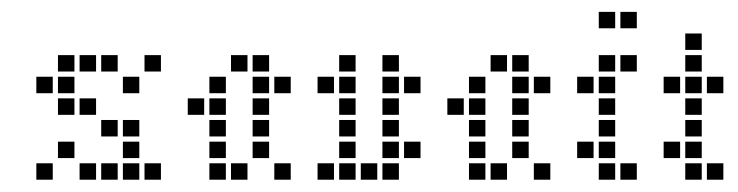

<svg xmlns="http://www.w3.org/2000/svg" viewBox="-20 -301 1219 317"><path d="M182.9 -67.1V-40H210V-67.1ZM147.1 -31.4V-4.3H174.3V-31.4ZM111.4 -31.4V-4.3H138.6V-31.4ZM75.7 -67.1V-40H102.9V-67.1ZM182.9 -31.4V-4.3H210V-31.4ZM218.6 -31.4V-4.3H245.7V-31.4ZM75.7 -138.6V-111.4H102.9V-138.6ZM111.4 -210V-182.9H138.6V-210ZM147.1 -210V-182.9H174.3V-210ZM182.9 -174.3V-147.1H210V-174.3ZM182.9 -102.9V-75.7H210V-102.9ZM147.1 -102.9V-75.7H174.3V-102.9ZM218.6 -210V-182.9H245.7V-210ZM75.7 -210V-182.9H102.9V-210ZM75.7 -174.3V-147.1H102.9V-174.3ZM40 -31.4V-4.3H67.1V-31.4ZM40 -174.3V-147.1H67.1V-174.3ZM111.4 -138.6V-111.4H138.6V-138.6Z M325.7 -31.4V-4.3H352.9V-31.4ZM325.7 -67.1V-40H352.9V-67.1ZM325.7 -102.9V-75.7H352.9V-102.9ZM432.9 -31.4V-4.3H460V-31.4ZM397.1 -67.1V-40H424.3V-67.1ZM397.1 -102.9V-75.7H424.3V-102.9ZM397.1 -138.6V-111.4H424.3V-138.6ZM432.9 -174.3V-147.1H460V-174.3ZM397.1 -174.3V-147.1H424.3V-174.3ZM397.1 -210V-182.9H424.3V-210ZM361.4 -210V-182.9H388.6V-210ZM325.7 -174.3V-147.1H352.9V-174.3ZM325.7 -138.6V-111.4H352.9V-138.6ZM290 -138.6V-111.4H317.1V-138.6ZM361.4 -31.4V-4.3H388.6V-31.4Z M540 -174.3V-147.1H567.1V-174.3ZM540 -138.6V-111.4H567.1V-138.6ZM540 -102.9V-75.7H567.1V-102.9ZM540 -67.1V-40H567.1V-67.1ZM540 -31.4V-4.3H567.1V-31.4ZM504.3 -31.4V-4.3H531.4V-31.4ZM611.4 -67.1V-40H638.6V-67.1ZM611.4 -31.4V-4.3H638.6V-31.4ZM611.4 -102.9V-75.7H638.6V-102.9ZM611.4 -138.6V-111.4H638.6V-138.6ZM611.4 -174.3V-147.1H638.6V-174.3ZM647.1 -174.3V-147.1H674.3V-174.3ZM611.4 -210V-182.9H638.6V-210ZM540 -210V-182.9H567.1V-210ZM504.3 -174.3V-147.1H531.4V-174.3ZM575.7 -31.4V-4.3H602.9V-31.4ZM647.1 -67.1V-40H674.3V-67.1Z M754.3 -31.4V-4.3H781.4V-31.4ZM754.3 -67.1V-40H781.4V-67.1ZM754.3 -102.9V-75.7H781.4V-102.9ZM861.4 -31.4V-4.3H888.6V-31.4ZM825.7 -67.1V-40H852.9V-67.1ZM825.7 -102.9V-75.7H852.9V-102.9ZM825.7 -138.6V-111.4H852.9V-138.6ZM861.4 -174.3V-147.1H888.6V-174.3ZM825.7 -174.3V-147.1H852.9V-174.3ZM825.7 -210V-182.9H852.9V-210ZM790 -210V-182.9H817.1V-210ZM754.3 -174.3V-147.1H781.4V-174.3ZM754.3 -138.6V-111.4H781.4V-138.6ZM718.6 -138.6V-111.4H745.7V-138.6ZM790 -31.4V-4.3H817.1V-31.4Z M968.6 -174.3V-147.1H995.7V-174.3ZM968.6 -138.6V-111.4H995.7V-138.6ZM968.6 -102.9V-75.7H995.7V-102.9ZM968.6 -67.1V-40H995.7V-67.1ZM968.6 -31.4V-4.3H995.7V-31.4ZM932.9 -67.1V-40H960V-67.1ZM1004.3 -31.4V-4.3H1031.4V-31.4ZM968.6 -210V-182.9H995.7V-210ZM932.9 -174.3V-147.1H960V-174.3ZM968.6 -281.4V-254.3H995.7V-281.4ZM1004.3 -281.4V-254.3H1031.4V-281.4ZM1004.3 -210V-182.9H1031.4V-210Z M1111.4 -174.3V-147.1H1138.6V-174.3ZM1111.4 -138.6V-111.4H1138.6V-138.6ZM1111.4 -102.9V-75.7H1138.6V-102.9ZM1111.4 -67.1V-40H1138.6V-67.1ZM1111.4 -31.4V-4.3H1138.6V-31.4ZM1147.1 -31.4V-4.3H1174.3V-31.4ZM1075.7 -67.1V-40H1102.9V-67.1ZM1147.1 -174.3V-147.1H1174.3V-174.3ZM1075.7 -174.3V-147.1H1102.9V-174.3ZM1111.4 -210V-182.9H1138.6V-210ZM1111.4 -245.7V-218.6H1138.6V-245.7Z"/></svg>

Font: Gossip Low Square
Style: Regular
Weight: 400
Width: 3
Designer: Deborah Khodanovich
Version: Version 1.001;Glyphs 3.3.1 (3343)